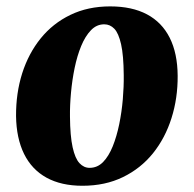

<svg xmlns="http://www.w3.org/2000/svg" viewBox="-20 -582 621 616"><path d="M333.5 -561.5Q403.5 -561.5 451.5 -536Q499.5 -510.5 524.5 -460.8Q549.5 -411 550 -339Q550.5 -267 530.2 -203Q510 -139 470.8 -90.2Q431.5 -41.5 374.5 -13.8Q317.5 14 244.5 14Q176.5 14 129.2 -12Q82 -38 57.2 -88.2Q32.5 -138.5 31.5 -209.5Q31 -283 51.2 -346.8Q71.5 -410.5 110.5 -458.8Q149.5 -507 205.8 -534.2Q262 -561.5 333.5 -561.5ZM314.5 -504Q290 -504 271.8 -485Q253.5 -466 240.5 -434.5Q227.5 -403 219.5 -364.2Q211.5 -325.5 207.8 -284.8Q204 -244 204.5 -208Q205 -145.5 213 -109.5Q221 -73.5 235 -58.5Q249 -43.5 267.5 -43.5Q292.5 -43.5 310.8 -62.2Q329 -81 341.8 -112.8Q354.5 -144.5 362.5 -183.5Q370.5 -222.5 374 -263.2Q377.5 -304 377 -341Q376.5 -404.5 368.5 -440Q360.5 -475.5 346.8 -489.8Q333 -504 314.5 -504Z"/></svg>

Font: Merriweather 36pt Black
Style: Italic
Weight: 900
Italic angle: -7.8°
Version: Version 2.101